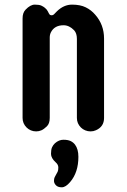

<svg xmlns="http://www.w3.org/2000/svg" viewBox="-20 -550 540 818"><path d="M93.3 -6.8Q76.2 -23.9 76.2 -47.4V-471.7Q76.2 -495.6 88.9 -508.8Q109.4 -530.3 128.2 -530.3Q147 -530.3 156 -526.1Q165 -522 171.4 -516.6Q180.7 -508.8 184.3 -500.7Q188 -492.7 190.9 -488.8Q193.8 -484.9 200 -484.9Q206.1 -484.9 210 -489Q213.9 -493.2 222.7 -502Q252 -530.3 286.9 -530.3Q321.8 -530.3 345.2 -518.8Q368.7 -507.3 385.7 -487.3Q423.3 -444.8 423.3 -385.7V-47.4Q423.3 -10.3 388.7 4.9Q377.9 9.8 366 9.8Q354 9.8 343.3 5.4Q332.5 1 324.7 -6.8Q307.6 -23.9 307.6 -47.4V-384.3Q307.6 -408.2 295.9 -420.9Q274.9 -442.4 251 -442.4Q211.9 -442.4 196.8 -412.1Q191.9 -402.3 191.9 -390.1V-47.4Q191.9 -23.4 179.4 -11.5Q167 0.5 156.5 5.1Q146 9.8 134 9.8Q122.1 9.8 111.6 5.4Q101.1 1 93.3 -6.8ZM217.3 141.6Q197.3 123.5 197.3 105.5Q197.3 87.4 201.7 77.6Q206.1 67.9 213.9 60.5Q231 45.4 250.2 45.4Q269.5 45.4 281 51Q292.5 56.6 299.8 66.4Q314 85.4 314 118.2Q314 184.6 278.8 225.6Q259.8 248 243.2 248Q226.6 248 218.3 239.3Q210 230.5 210 220.7Q210 210.9 212.9 205.1Q215.8 199.2 219.2 193.4Q222.7 187.5 225.6 181.6Q228.5 175.8 228.5 163.6Q228.5 151.4 217.3 141.6Z"/></svg>

Font: Supermercado
Style: Regular
Weight: 400
Designer: James Grieshaber
Foundry: James Grieshaber
Version: Version 1.002